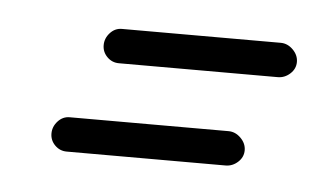

<svg xmlns="http://www.w3.org/2000/svg" viewBox="-27 -222 325 195"><g transform="rotate(5 135.5 -124.5)"><path d="M29 -77Q29 -84 34 -89.5Q39 -95 46 -95Q87 -95 127.5 -95Q168 -95 208 -95Q215 -95 220.5 -89.5Q226 -84 226 -77Q226 -70 220.5 -65Q215 -60 208 -60Q168 -60 127.5 -60Q87 -60 46 -60Q39 -60 34 -65Q29 -70 29 -77ZM74 -171Q74 -178 79 -183.5Q84 -189 91 -189Q132 -189 172.5 -189Q213 -189 253 -189Q260 -189 265.5 -183.5Q271 -178 271 -171Q271 -164 265.5 -159Q260 -154 253 -154Q213 -154 172.5 -154Q132 -154 91 -154Q84 -154 79 -159Q74 -164 74 -171Z"/></g></svg>

Font: FRB American Cursive Guidelines Arrows
Style: Italic
Weight: 400
Italic angle: -25°
Version: Version 2.0;Modular Font Editor K font №1